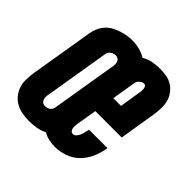

<svg xmlns="http://www.w3.org/2000/svg" viewBox="-161 -670 808 808"><g transform="rotate(45 243.0 -266.0)"><path d="M118 8Q97 8 77.5 4.5Q58 1 41 -8Q24 -17 11.5 -32Q-1 -47 -7.5 -65Q-14 -83 -14 -103.5Q-14 -124 -11 -145L37 -435Q40 -451 46.5 -466Q53 -481 64.5 -494Q76 -507 91 -515.5Q106 -524 121.5 -529Q137 -534 153 -537Q169 -540 185 -540Q208 -540 229 -534.5Q250 -529 268 -518Q288 -530 309.5 -534Q331 -538 353 -538Q373 -538 392 -534.5Q411 -531 426.5 -521Q442 -511 453 -496Q464 -481 469 -463Q474 -445 473.5 -425Q473 -405 470 -385L443 -219H286L271 -130Q270 -122 269.5 -115Q269 -108 270 -101Q271 -94 275.5 -89Q280 -84 287 -84Q296 -84 302.5 -91.5Q309 -99 312.5 -107.5Q316 -116 318 -124.5Q320 -133 322 -142Q322 -143 322 -143.5Q322 -144 322 -145H432Q432 -143 432 -141.5Q432 -140 431 -138Q426 -109 413.5 -81.5Q401 -54 379.5 -33Q358 -12 329 -2Q300 8 272 8Q253 8 235 4Q217 0 202 -9Q182 1 160.5 4.5Q139 8 118 8ZM301 -311H347L361 -400Q363 -407 363.5 -414Q364 -421 363.5 -427.5Q363 -434 360 -440Q357 -446 350 -446Q339 -446 330 -438Q321 -430 319 -420ZM120 -84Q126 -84 132 -85.5Q138 -87 143.5 -90.5Q149 -94 152 -99.5Q155 -105 156 -110L204 -400Q206 -408 206 -416Q206 -424 203.5 -431Q201 -438 195 -442Q189 -446 181 -446Q169 -446 158.5 -438.5Q148 -431 146 -420L98 -130Q96 -122 96 -114Q96 -106 98.5 -99Q101 -92 107 -88Q113 -84 120 -84Z"/></g></svg>

Font: Iosevka Slab Heavy Oblique
Style: Regular
Weight: 900
Italic angle: -9°
Monospace: yes
Designer: Belleve Invis
Foundry: Belleve Invis
Version: Version 11.1.1; ttfautohint (v1.8.3)